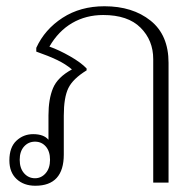

<svg xmlns="http://www.w3.org/2000/svg" viewBox="-20 -584 626 614"><path d="M10 -71Q10 -113 32.5 -134Q55 -155 86 -155Q120 -155 135 -137V-215Q135 -267 149.5 -302Q164 -337 210 -362Q190 -379 163 -392Q136 -405 96 -419V-431Q123 -490 180 -527Q237 -564 314 -564Q404 -564 461.5 -518Q519 -472 519 -383V0H470V-395Q470 -455 429.5 -495.5Q389 -536 310 -536Q255 -536 211 -510.5Q167 -485 138 -435Q169 -424 204 -404Q239 -384 257 -365V-359Q213 -332 198.5 -302Q184 -272 184 -214V-90Q184 10 93 10Q56 10 33 -11.5Q10 -33 10 -71ZM140 -73Q140 -100 126.5 -115.5Q113 -131 92 -131Q71 -131 57 -115.5Q43 -100 43 -73Q43 -46 57 -30Q71 -14 92 -14Q112 -14 126 -30Q140 -46 140 -73Z"/></svg>

Font: Trirong ExtraLight
Style: Regular
Weight: 275
Designer: Katatrad Team
Foundry: CadsonDemak
Version: Version 1.001